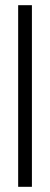

<svg xmlns="http://www.w3.org/2000/svg" viewBox="-20 -720 193 740"><path d="M50 0V-700H103V0Z"/></svg>

Font: Turret Road
Style: Regular
Weight: 400
Designer: Noponies
Foundry: Noponies
Version: Version 1.001; ttfautohint (v1.8)